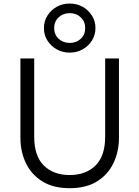

<svg xmlns="http://www.w3.org/2000/svg" viewBox="-20 -1022 768 1058"><path d="M364 15Q273.5 15 213.2 -22.5Q153 -60 122.8 -123Q92.5 -186 92.5 -263V-700H168.5V-268.5Q168.5 -162.5 221.5 -110Q274.5 -57.5 364 -57.5Q453 -57.5 506.2 -110Q559.5 -162.5 559.5 -268.5V-700H635.5V-263Q635.5 -186.5 605.2 -123.2Q575 -60 514.8 -22.5Q454.5 15 364 15ZM364 -732Q325.5 -732 293.2 -749.8Q261 -767.5 241.5 -798.2Q222 -829 222 -867.5Q222 -905.5 241.5 -936.2Q261 -967 293.2 -984.8Q325.5 -1002.5 364 -1002.5Q403 -1002.5 435 -984.8Q467 -967 486.5 -936.2Q506 -905.5 506 -867.5Q506 -829 486.5 -798.2Q467 -767.5 435 -749.8Q403 -732 364 -732ZM364 -785.5Q401 -785.5 425.2 -808.5Q449.5 -831.5 449.5 -867.5Q449.5 -903 425.2 -926.2Q401 -949.5 364 -949.5Q327.5 -949.5 303 -926.2Q278.5 -903 278.5 -867.5Q278.5 -831.5 303 -808.5Q327.5 -785.5 364 -785.5Z"/></svg>

Font: Geologica Roman ExtraLight
Style: Regular
Weight: 250
Designer: Sindre Bremnes, Frode Helland
Foundry: Monokrom Skriftforlag AS
Version: Version 1.010;gftools[0.9.28]